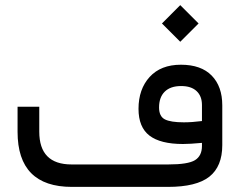

<svg xmlns="http://www.w3.org/2000/svg" viewBox="-20 -732 939 752"><path d="M614.3 -640.1 686 -711.9 757.8 -640.1 686 -568.4ZM522.5 -305.7Q522.5 -382.8 566.2 -430.7Q609.9 -478.5 688.5 -478.5Q767.6 -478.5 809.1 -436Q850.6 -393.6 850.6 -319.3V-163.6Q850.6 -80.1 800 -40Q749.5 0 637.7 0H261.7Q48.8 0 48.8 -215.8V-314H133.8V-216.3Q133.8 -87.9 260.3 -87.9H639.2Q716.3 -87.9 743.7 -104.7Q771 -121.6 771 -160.2V-172.4Q723.6 -168 696.3 -168Q608.4 -168 565.4 -200.9Q522.5 -233.9 522.5 -305.7ZM689.5 -395Q647.5 -395 625.2 -373Q603 -351.1 603 -311Q603 -276.4 625.5 -264.6Q647.9 -252.9 700.2 -252.9Q731.9 -252.9 770 -257.8H771V-320.8Q771 -355.5 750 -375.2Q729 -395 689.5 -395Z"/></svg>

Font: Shabnam FD
Style: Regular
Weight: 400
Foundry: DejaVu fonts team - Redesigned by Saber Rastikerdar - Based on Vazir font
Version: Version 5.00;October 20, 2019;FontCreator 12.0.0.2547 64-bit